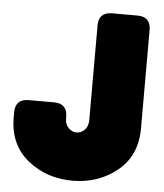

<svg xmlns="http://www.w3.org/2000/svg" viewBox="-52 -746 684 801"><g transform="rotate(5 290.5 -345.0)"><path d="M14 -253Q14 -309 70 -309H176Q232 -309 232 -253V-248Q232 -222 246.5 -207Q261 -192 281 -192Q300 -192 314.5 -207Q329 -222 329 -248V-644Q329 -700 385 -700H491Q547 -700 547 -644V-232Q547 -118 468 -54Q389 10 281 10Q172 10 93 -54Q14 -118 14 -232Z"/></g></svg>

Font: LT Crewmate
Style: Regular
Weight: 400
Designer: Daniel Lyons
Foundry: LyonsType
Version: Version 1.001;FEAKit 1.0